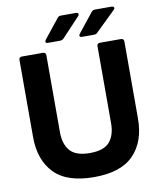

<svg xmlns="http://www.w3.org/2000/svg" viewBox="-102 -1042 950 1139"><g transform="rotate(-10 372.5 -473.0)"><path d="M56 -281V-745Q56 -763 74 -763H200Q218 -763 218 -745V-281Q218 -210 253 -169.5Q288 -129 373 -129Q457 -129 491.5 -169.5Q526 -210 526 -281V-745Q526 -763 544 -763H670Q688 -763 688 -745V-281Q688 -143 611.5 -63.5Q535 16 373 16Q209 16 132.5 -63.5Q56 -143 56 -281ZM241 -816Q226 -816 226 -826Q226 -830 231 -837L322 -951Q329 -962 344 -962H433Q449 -962 449 -951Q449 -946 443 -940L335 -825Q326 -816 312 -816ZM446 -816Q431 -816 431 -826Q431 -830 436 -837L527 -951Q535 -962 549 -962H648Q655 -962 659.5 -959Q664 -956 664 -951Q664 -946 657 -940L539 -825Q531 -816 518 -816Z"/></g></svg>

Font: Open Sauce Two ExtraBold
Style: Regular
Weight: 800
Designer: Alfredo Marco Pradil
Foundry: Creative Sauce Fz LLC
Version: Version 1.477